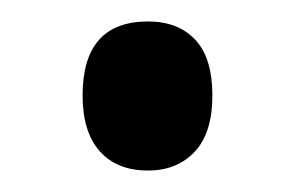

<svg xmlns="http://www.w3.org/2000/svg" viewBox="-20 -441 275 179"><path d="M57 -352Q57 -421 118 -421Q146 -421 162 -404Q178 -387 178 -352Q178 -317 161.5 -299.5Q145 -282 118 -282Q89 -282 73 -300Q57 -318 57 -352Z"/></svg>

Font: Noto Sans Thai ExtCond Med
Style: Regular
Weight: 500
Width: 2
Designer: Monotype Design Team
Foundry: Monotype Imaging Inc.
Version: Version 2.002; ttfautohint (v1.8.4.7-5d5b)